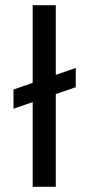

<svg xmlns="http://www.w3.org/2000/svg" viewBox="-20 -720 344 740"><path d="M32 -375 272 -458V-384L32 -301ZM106 0V-700H195V0Z"/></svg>

Font: Bricolage Grotesque SemiCondensed
Style: Regular
Weight: 400
Width: 4
Designer: Mathieu Triay
Foundry: Atelier Triay
Version: Version 1.001;gftools[0.9.33.dev8+g029e19f]